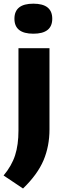

<svg xmlns="http://www.w3.org/2000/svg" viewBox="-33 -816 366 1071"><path d="M95.5 235.5 -13 163Q32.5 108.5 51.2 50.2Q70 -8 70 -88V-547H243V-94Q243 -0.5 209.8 78.2Q176.5 157 95.5 235.5ZM153 -628Q47.5 -628 47.5 -711.5Q47.5 -795.5 153 -795.5Q258.5 -795.5 258.5 -711.5Q258.5 -628 153 -628Z"/></svg>

Font: Encode Sans Expanded Expanded
Style: Bold
Weight: 700
Width: 7
Designer: Multiple Designers
Foundry: Impallari Type
Version: Version 3.000; ttfautohint (v1.8.3) -l 8 -r 50 -G 200 -x 14 